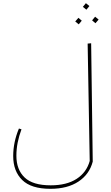

<svg xmlns="http://www.w3.org/2000/svg" viewBox="-20 -1006 696 1207"><path d="M563 10Q542 90 473 135.5Q404 181 297 181Q176 181 119.5 125.5Q63 70 63 -25Q63 -112 99 -198L115 -193Q83 -108 83 -27Q83 60 134.5 109.5Q186 159 299 159Q399 159 461.5 118.5Q524 78 544 6L531 -732L553 -734ZM542 -968 523 -945 501 -963 520 -986ZM600 -883 580 -860 559 -878 578 -901ZM494 -876 475 -853 453 -871 473 -894Z"/></svg>

Font: FiraGO Thin
Style: Italic
Weight: 100
Italic angle: -8°
Designer: bBox Type GmbH
Foundry: bBox Type GmbH
Version: Version 1.001